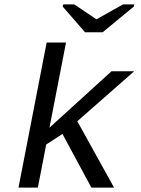

<svg xmlns="http://www.w3.org/2000/svg" viewBox="-20 -852 640 872"><path d="M395 0 263.7 -243.7 189.9 -195.8 151.9 0H64L191.9 -658.7H279.8L204.6 -272L486.3 -528.3H589.4L331.1 -301.3L498 0ZM446.3 -705.6H366.2L264.6 -822.3L266.6 -832H317.4L417.5 -764.6H418.5L538.6 -832H589.8L587.9 -822.3Z"/></svg>

Font: Liberation Mono
Style: Italic
Weight: 400
Italic angle: -12°
Monospace: yes
Designer: Steve Matteson
Foundry: Ascender Corporation
Version: Version 2.1.5